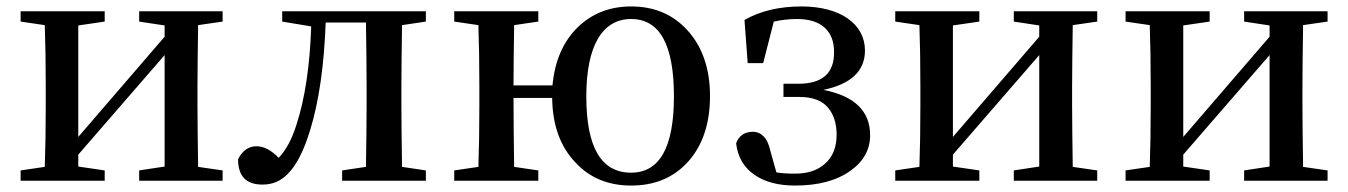

<svg xmlns="http://www.w3.org/2000/svg" viewBox="-20 -561 4185 596"><path d="M305 0V-32L223 -44V-81L491 -390V-44L412 -32V0H671V-32L595 -43C594 -118 593 -181 593 -232V-294C593 -345 594 -408 595 -483L671 -494V-526H412V-494L491 -482V-447L223 -136V-482L305 -494V-526H44V-494L119 -483C121 -427 122 -364 122 -294V-232C122 -162 121 -99 119 -43L44 -32V0Z M795 12C826 12 852 1 874 -22C901 -49 924 -95 943 -158C970 -246 986 -357 991 -491H1116C1117 -416 1118 -351 1118 -294V-232C1118 -181 1117 -118 1116 -43L1042 -32V0H1302V-32L1228 -43C1227 -118 1226 -181 1226 -232V-294C1226 -345 1227 -408 1228 -483L1302 -494V-526H856V-494L946 -479C942 -358 927 -256 900 -173C886 -129 868 -95 845 -71C822 -95 799 -107 776 -107C752 -107 733 -94 719 -67C719 -14 744 12 795 12Z M1939 15C2012 15 2070 -9 2115 -58C2161 -109 2184 -177 2184 -263C2184 -348 2160 -417 2113 -468C2068 -517 2010 -541 1939 -541C1874 -541 1819 -520 1774 -477C1728 -432 1702 -372 1695 -296H1574C1574 -347 1575 -410 1576 -483L1651 -494V-526H1390V-494L1465 -483C1467 -427 1468 -364 1468 -294V-232C1468 -162 1467 -99 1465 -43L1390 -32V0H1651V-32L1576 -43C1575 -118 1574 -189 1574 -257H1694C1695 -173 1719 -106 1766 -57C1810 -9 1868 15 1939 15ZM1939 -25C1846 -25 1800 -104 1800 -262C1800 -419 1850 -502 1939 -502C2028 -502 2072 -422 2072 -262C2072 -104 2028 -25 1939 -25Z M2448 15C2519 15 2577 0 2620 -31C2661 -60 2681 -97 2681 -141C2681 -216 2633 -263 2536 -282C2622 -300 2665 -341 2665 -404C2665 -487 2588 -541 2468 -541C2399 -541 2340 -527 2291 -499L2301 -365H2349L2382 -494C2405 -499 2429 -502 2454 -502C2527 -502 2569 -467 2569 -400C2570 -334 2533 -301 2458 -301H2412V-260H2462C2502 -260 2532 -249 2551 -226C2568 -205 2577 -178 2577 -143C2577 -104 2565 -74 2541 -53C2518 -32 2487 -22 2448 -22C2425 -22 2405 -23 2390 -26L2371 -94C2363 -131 2345 -151 2318 -152C2291 -152 2274 -140 2265 -116C2270 -75 2288 -42 2321 -19C2354 4 2396 15 2448 15Z M3020 0V-32L2938 -44V-81L3206 -390V-44L3127 -32V0H3386V-32L3310 -43C3309 -118 3308 -181 3308 -232V-294C3308 -345 3309 -408 3310 -483L3386 -494V-526H3127V-494L3206 -482V-447L2938 -136V-482L3020 -494V-526H2759V-494L2834 -483C2836 -427 2837 -364 2837 -294V-232C2837 -162 2836 -99 2834 -43L2759 -32V0Z M3735 0V-32L3653 -44V-81L3921 -390V-44L3842 -32V0H4101V-32L4025 -43C4024 -118 4023 -181 4023 -232V-294C4023 -345 4024 -408 4025 -483L4101 -494V-526H3842V-494L3921 -482V-447L3653 -136V-482L3735 -494V-526H3474V-494L3549 -483C3551 -427 3552 -364 3552 -294V-232C3552 -162 3551 -99 3549 -43L3474 -32V0Z"/></svg>

Font: AllPunType SemiBold
Style: Regular
Weight: 600
Version: 1.0